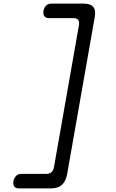

<svg xmlns="http://www.w3.org/2000/svg" viewBox="-20 -880 640 1060"><path d="M262 160H83Q66 160 58.5 149Q51 138 54 120Q58 102 69 91Q80 80 97 80H234Q253 80 263.5 71Q274 62 278 43L416 -742Q419 -760 411.5 -770Q404 -780 386 -780H249Q232 -780 224.5 -791Q217 -802 220 -820Q223 -838 234.5 -849Q246 -860 263 -860H442Q480 -860 495 -841.5Q510 -823 503 -785L350 85Q342 123 321 141.5Q300 160 262 160Z"/></svg>

Font: Maple Mono Light
Style: Italic
Weight: 300
Italic angle: -10°
Monospace: yes
Designer: subframe7536
Version: Version 7.000